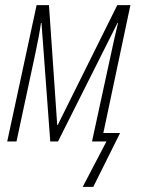

<svg xmlns="http://www.w3.org/2000/svg" viewBox="-20 -549 549 745"><path d="M301 176 393 0H337L408 -327Q416 -366 423 -396Q430 -426 438 -460H436L205 0H175L141 -460H139Q135 -432 129.5 -403Q124 -374 117 -341L44 0H8L122 -529H170L202 -64H204L435 -529H486L381 -33H446L342 176Z"/></svg>

Font: Noto Sans Condensed ExtraLight
Style: Italic
Weight: 200
Width: 3
Italic angle: -12°
Designer: Monotype Design Team
Foundry: Monotype Imaging Inc.
Version: Version 2.013; ttfautohint (v1.8.4.7-5d5b)